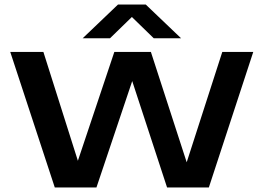

<svg xmlns="http://www.w3.org/2000/svg" viewBox="-20 -823 1158 843"><path d="M220.5 0 25 -595H170.5L337.5 -68H305.5L482 -595H642.5L813.5 -68H786L956 -595H1092L897 0H713.5L541 -526.5H580.5L403.5 0ZM343 -655 498 -803H620L775 -655H655L544.5 -762.5H573.5L463 -655Z"/></svg>

Font: Encode Sans SC Expanded SemiBold
Style: Regular
Weight: 600
Width: 7
Designer: Multiple Designers
Foundry: Impallari Type
Version: Version 3.002